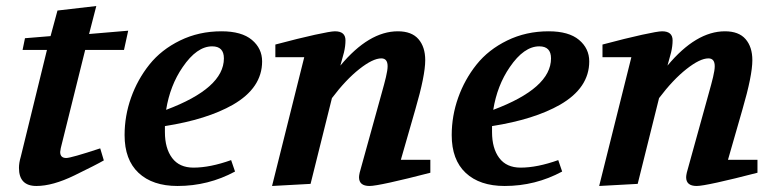

<svg xmlns="http://www.w3.org/2000/svg" viewBox="-20 -611 2592 638"><path d="M43 -53Q43 -70 49 -90L136 -445H55L63 -484L148 -491L171 -576L300 -591L276 -498L406 -509L392 -445H263L182 -119Q180 -109 180 -106Q180 -86 200 -86Q216 -86 313 -118L325 -78Q299 -63 227 -28Q155 7 101 7Q43 7 43 -53Z M394 -162Q394 -226 415.5 -286.5Q437 -347 476.5 -396.5Q516 -446 578.5 -476.5Q641 -507 716 -507Q783 -507 817 -478.5Q851 -450 851 -407Q851 -319 754 -263Q668 -214 528 -192V-172Q528 -118 552 -86Q576 -54 623 -54Q678 -54 748 -79L761 -41Q672 7 570 7Q487 7 440.5 -36.5Q394 -80 394 -162ZM724 -417Q724 -457 685 -457Q634 -457 587 -388Q545 -327 532 -246Q724 -318 724 -417Z M884 7 991 -421H895V-463Q974 -484 1026.5 -495.5Q1079 -507 1093 -507Q1128 -507 1128 -477Q1128 -458 1123 -437L1111 -393Q1206 -507 1302 -507Q1348 -507 1370.5 -481Q1393 -455 1393 -411Q1393 -360 1360 -247L1312 -80H1410V-37Q1329 -16 1276.5 -4.5Q1224 7 1208 7Q1173 7 1173 -22Q1173 -33 1182 -62L1249 -304Q1257 -332 1262.5 -355Q1268 -378 1268 -391Q1268 -417 1247 -417Q1219 -417 1174 -381.5Q1129 -346 1083 -285L1012 0Z M1481 -162Q1481 -226 1502.5 -286.5Q1524 -347 1563.5 -396.5Q1603 -446 1665.5 -476.5Q1728 -507 1803 -507Q1870 -507 1904 -478.5Q1938 -450 1938 -407Q1938 -319 1841 -263Q1755 -214 1615 -192V-172Q1615 -118 1639 -86Q1663 -54 1710 -54Q1765 -54 1835 -79L1848 -41Q1759 7 1657 7Q1574 7 1527.5 -36.5Q1481 -80 1481 -162ZM1811 -417Q1811 -457 1772 -457Q1721 -457 1674 -388Q1632 -327 1619 -246Q1811 -318 1811 -417Z M1971 7 2078 -421H1982V-463Q2061 -484 2113.5 -495.5Q2166 -507 2180 -507Q2215 -507 2215 -477Q2215 -458 2210 -437L2198 -393Q2293 -507 2389 -507Q2435 -507 2457.5 -481Q2480 -455 2480 -411Q2480 -360 2447 -247L2399 -80H2497V-37Q2416 -16 2363.5 -4.5Q2311 7 2295 7Q2260 7 2260 -22Q2260 -33 2269 -62L2336 -304Q2344 -332 2349.5 -355Q2355 -378 2355 -391Q2355 -417 2334 -417Q2306 -417 2261 -381.5Q2216 -346 2170 -285L2099 0Z"/></svg>

Font: Volkhov
Style: Bold Italic
Weight: 700
Designer: Cyreal (www.cyreal.org)
Foundry: Cyreal (www.cyreal.org)
Version: Version 1.001